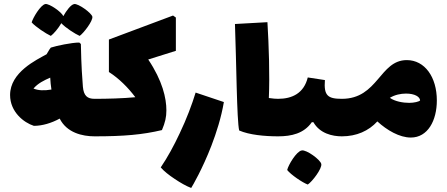

<svg xmlns="http://www.w3.org/2000/svg" viewBox="-20 -676 2216 952"><path d="M232 -498C245 -507 270 -536 284 -561C304 -539 352 -508 375 -498C395 -512 441 -572 438 -593C434 -612 368 -659 348 -656C331 -653 309 -623 294 -596C285 -617 224 -659 205 -656C181 -652 143 -587 137 -565C155 -544 208 -509 232 -498ZM449 -186C413 -186 395 -201 391 -246C388 -284 383 -347 381 -458L373 -465C335 -465 260 -449 232 -440C224 -431 219 -419 211 -407C161 -379 30 -318 30 -205C30 -121 98 -68 148 -52C190 -52 236 -66 276 -88C311 -18 388 0 449 0C470 0 476 -33 476 -93C476 -150 471 -186 449 -186ZM146 -237C168 -263 199 -278 229 -291C230 -271 232 -251 235 -232C199 -226 170 -227 146 -237Z M852 -589 838 -599 520 -480V-319C570 -287 615 -242 651 -194C589 -188 513 -186 449 -186C427 -186 422 -150 422 -93C422 -33 428 0 449 0C594 0 686 -8 783 -31C799 -69 805 -95 805 -129C805 -189 786 -275 715 -381L852 -424Z M928 256C935 245 984 161 1028 47C1053 -18 1077 -93 1090 -170L950 -217C932 -158 905 -86 871 -15C843 45 811 104 777 154C791 171 817 192 846 211C874 230 904 247 928 256Z M1359 -186C1349 -186 1332 -187 1313 -190C1318 -303 1313 -451 1306 -566L1145 -557C1152 -374 1154 -77 1166 -29C1216 -7 1294 0 1359 0C1380 0 1386 -33 1386 -93C1386 -150 1381 -186 1359 -186Z M1675 -186C1605 -186 1585 -202 1591 -279L1506 -292C1487 -214 1429 -186 1359 -186C1337 -186 1332 -150 1332 -93C1332 -33 1338 0 1359 0C1425 0 1487 -14 1526 -70H1534C1566 -14 1628 0 1675 0C1696 0 1702 -33 1702 -93C1702 -150 1697 -186 1675 -186ZM1476 70C1450 74 1409 143 1404 167C1422 190 1479 229 1506 239C1528 225 1578 159 1573 137C1569 116 1499 65 1476 70Z M1997 -378C1862 -378 1855 -186 1675 -186C1653 -186 1648 -150 1648 -93C1648 -33 1654 0 1675 0C1748 0 1808 -27 1851 -74C1899 -30 1961 6 2017 6C2101 6 2146 -78 2146 -178C2146 -294 2086 -378 1997 -378ZM2009 -166C1978 -166 1938 -173 1913 -191C1938 -206 1967 -212 1993 -212C2037 -212 2062 -196 2063 -178C2058 -172 2033 -166 2009 -166Z"/></svg>

Font: FilmFarsi_V5 Display
Style: Regular
Weight: 400
Designer: Borna Izadpanah
Foundry: Borna Izadpanah
Version: Version 1.000;PS 001.000;hotconv 1.0.88;makeotf.lib2.5.64775